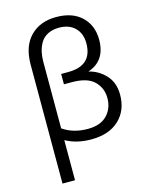

<svg xmlns="http://www.w3.org/2000/svg" viewBox="-141 -838 905 1156"><g transform="rotate(-15 312.0 -259.5)"><path d="M101.6 229.5V-510.7Q101.6 -626 162.1 -687.5Q222.7 -749 323.2 -749Q424.8 -749 481.9 -694.3Q539.1 -639.6 539.1 -550.8Q539.1 -418.9 426.8 -381.8Q488.3 -367.2 531.7 -320.3Q575.2 -273.4 575.2 -198.2Q575.2 -100.6 512.7 -41.5Q450.2 17.6 337.9 17.6Q247.1 17.6 179.7 -20.5V229.5ZM179.7 -93.8Q244.1 -48.8 335 -48.8Q414.1 -48.8 455.1 -91.3Q496.1 -133.8 496.1 -199.2Q496.1 -259.8 453.6 -302.7Q411.1 -345.7 313.5 -345.7H264.6V-410.2H308.6Q459 -410.2 459 -549.8Q459 -610.4 422.9 -646.5Q386.7 -682.6 324.2 -682.6Q281.2 -682.6 251.5 -666.5Q221.7 -650.4 206.5 -623Q191.4 -595.7 185.5 -567.4Q179.7 -539.1 179.7 -505.9Z"/></g></svg>

Font: Gothic A1
Style: Regular
Weight: 400
Designer: HanYang I&C Co.,Ltd.
Foundry: HanYang I&C Co.,Ltd.
Version: Version 2.50